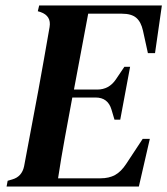

<svg xmlns="http://www.w3.org/2000/svg" viewBox="-20 -681 611 701"><path d="M4 0 8 -21 25 -26Q60 -36 68 -74L120 -351Q130 -404 140.5 -465Q151 -526 161 -582Q168 -623 128 -637L118 -640L123 -661H571L546 -487H520L502 -569Q495 -601 477.5 -616Q460 -631 425 -631H302L250 -354H335Q378 -354 403 -391L434 -437H455L419 -244H398L387 -281Q374 -325 329 -325H244Q231 -255 217 -179Q203 -103 192 -30H347Q378 -30 400 -42Q422 -54 441 -83L501 -174H527L487 0Z"/></svg>

Font: DM Serif Text
Style: Italic
Weight: 400
Italic angle: -12°
Designer: Colophon Foundry, Frank Grießhammer
Foundry: Colophon Foundry
Version: Version 5.100; ttfautohint (v1.8.2)